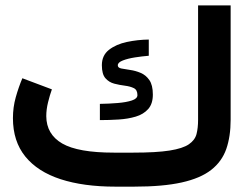

<svg xmlns="http://www.w3.org/2000/svg" viewBox="-20 -697 934 717"><path d="M477.5 -127Q564 -127 613.3 -134.8Q662.6 -142.6 685.3 -158.2Q708 -173.8 713.9 -196.5Q719.7 -219.2 719.7 -249V-676.8H841.3V-250Q841.3 -187.5 825 -140.6Q808.6 -93.8 768.6 -62.5Q728.5 -31.2 658.4 -15.6Q588.4 0 481 0H410.2Q292 0 206.3 -27.8Q120.6 -55.7 74.5 -112.5Q28.3 -169.4 28.3 -255.9Q28.3 -296.4 38.8 -333.7Q49.3 -371.1 63.5 -404.8L173.8 -363.3Q166 -341.8 159.4 -314.9Q152.8 -288.1 152.8 -263.2Q153.3 -195.3 212.4 -161.1Q271.5 -127 405.3 -127ZM353 -309.1Q387.2 -309.6 419.4 -312.3Q451.7 -314.9 472.4 -321.8Q493.2 -328.6 493.2 -341.8Q493.2 -361.3 479.7 -367.9Q466.3 -374.5 446.5 -377Q426.8 -379.4 407 -384.5Q387.2 -389.6 373.8 -404.8Q360.4 -419.9 360.4 -453.6Q360.4 -490.2 387 -511Q413.6 -531.7 453.9 -540.3Q494.1 -548.8 535.6 -549.3V-488.8Q511.2 -486.8 484.4 -482.7Q457.5 -478.5 438.7 -471.2Q419.9 -463.9 419.9 -453.1Q419.9 -443.8 433.1 -441.2Q446.3 -438.5 465.8 -435.8Q485.4 -433.1 504.9 -425Q524.4 -417 537.6 -398.2Q550.8 -379.4 550.8 -343.8Q550.8 -309.1 533.2 -289.6Q515.6 -270 486.8 -261.5Q458 -252.9 423.1 -250.7Q388.2 -248.5 353 -248.5Z"/></svg>

Font: Vazir FD-WOL-UI
Style: Bold-FD-WOL-UI
Weight: 700
Designer: Saber Rastikerdar
Foundry: Saber Rastikerdar
Version: Version 30.0.0